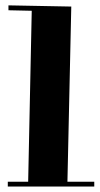

<svg xmlns="http://www.w3.org/2000/svg" viewBox="-20 -679 368 709"><path d="M8.8 -7.8H84L97.2 -639.2L11.2 -641.1V-659.2L243.2 -654.8L229 -7.8H328.1V9.8H8.8Z"/></svg>

Font: Purple Purse
Style: Regular
Weight: 400
Designer: Astigmatic (AOETI)
Foundry: Astigmatic (AOETI)
Version: Version 1.000